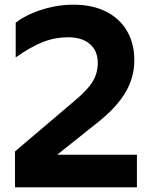

<svg xmlns="http://www.w3.org/2000/svg" viewBox="-20 -799 652 819"><path d="M44 -153 304 -374Q356 -418 376.5 -453Q397 -488 397 -531Q397 -582 363.5 -611Q330 -640 271 -640Q215 -640 163.5 -620Q112 -600 47 -554V-702Q92 -737 159 -758Q226 -779 294 -779Q374 -779 432.5 -749.5Q491 -720 522 -666.5Q553 -613 553 -542Q553 -470 516.5 -407Q480 -344 402 -281L224 -139H564V0H44Z"/></svg>

Font: Application
Style: Bold
Weight: 700
Designer: Wei Huang
Foundry: Wei Huang
Version: Version 0.012